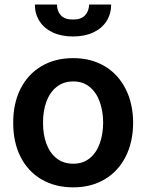

<svg xmlns="http://www.w3.org/2000/svg" viewBox="-20 -806 637 837"><path d="M37.6 -270.6Q37.3 -354.4 69.2 -418.3Q101.2 -482.2 160.5 -517.4Q219.8 -552.6 299 -552.6Q377.5 -552.6 436.4 -517.4Q495.4 -482.2 527.7 -418.3Q560 -354.4 560.4 -270.6Q560 -186.8 527.7 -123Q495.4 -59.3 436.4 -24.3Q377.5 10.7 299 10.7Q219.8 10.7 160.5 -24.3Q101.2 -59.3 69.2 -123Q37.3 -186.8 37.6 -270.6ZM429.7 -271.3Q429.3 -322.1 414.6 -362.7Q399.9 -403.4 370.7 -427.2Q341.6 -451 299.7 -451Q256.7 -451 226.9 -427.2Q197.1 -403.4 182.2 -362.7Q167.3 -322.1 167.6 -271.3Q167.3 -220.2 182.2 -179.7Q197.1 -139.2 226.7 -115.8Q256.4 -92.3 299.7 -92.3Q341.6 -92.3 370.7 -115.8Q399.9 -139.2 414.6 -179.7Q429.3 -220.2 429.7 -271.3ZM464.5 -786.2Q464.5 -745 444.1 -713.4Q423.7 -681.8 386.2 -664.4Q348.7 -647 298.3 -647Q247.9 -647 210.4 -664.4Q172.9 -681.8 152.5 -713.4Q132.1 -745 132.1 -786.2H228.7Q228 -758.2 245.2 -739.3Q262.4 -720.5 298.3 -720.9Q333.5 -720.5 350.7 -739.2Q367.9 -757.8 368.6 -786.2Z"/></svg>

Font: Riot Sans
Style: Bold
Weight: 600
Designer: Rasmus Andersson
Foundry: rsms
Version: Version 4.001